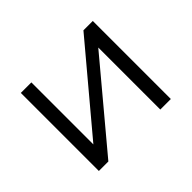

<svg xmlns="http://www.w3.org/2000/svg" viewBox="-113 -720 915 915"><g transform="rotate(-45 344.0 -263.0)"><path d="M101 -526H172V-108L523 -526H586V0H515V-418L165 0H101Z"/></g></svg>

Font: Montserrat-Regular
Style: Regular
Weight: 400
Version: Version 7.200